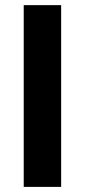

<svg xmlns="http://www.w3.org/2000/svg" viewBox="-20 -731 332 751"><path d="M219.2 0H72.8V-710.9H219.2Z"/></svg>

Font: Shabnam FD
Style: Bold
Weight: 700
Foundry: DejaVu fonts team - Redesigned by Saber Rastikerdar - Based on Vazir font
Version: Version 5.00;October 20, 2019;FontCreator 12.0.0.2547 64-bit